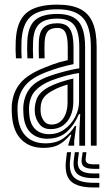

<svg xmlns="http://www.w3.org/2000/svg" viewBox="-20 -629 480 829"><path d="M372.3 0V-425.3Q372.3 -512.9 338.8 -550.9Q305.3 -588.9 227.6 -588.9Q147.6 -588.9 111.8 -556.7Q76 -524.5 72.8 -450.1Q72.3 -433.3 72.3 -414.5Q72.3 -395.7 73.7 -377.1H48.9Q47.5 -396.6 47.3 -413.6Q47.1 -430.5 47.9 -451.1Q51.2 -536.3 93.4 -572.6Q135.5 -609 227.6 -609Q288.4 -609 325.7 -590.4Q363 -571.8 380.2 -531.4Q397.3 -491.1 397.3 -425.3V0ZM192.5 -49.7Q229.4 -49.7 258.5 -70.7Q287.5 -91.6 304.5 -124.1Q321.4 -156.5 321.4 -190.8V-313.8Q295.5 -310.2 263.7 -301.6Q231.8 -293 201.3 -281.4Q156.5 -263.6 132.1 -237Q107.8 -210.5 105.2 -164.5Q104.9 -156.4 105.5 -148.5Q106.1 -140.6 106.5 -134.2Q109.7 -93.2 132.1 -71.5Q154.5 -49.7 192.5 -49.7ZM198.7 -71.5Q168.2 -71.5 152 -90.9Q135.7 -110.3 131.3 -136.4Q130.6 -142.2 130.2 -149.9Q129.8 -157.6 130 -162.2Q132.6 -200.4 151.6 -223.3Q170.7 -246.1 209 -262.2Q227.9 -270.3 251.2 -277.7Q274.5 -285.1 296.6 -289.9V-188.6Q296.6 -156.7 285.4 -130Q274.1 -103.3 252.3 -87.4Q230.5 -71.5 198.7 -71.5ZM202.3 -91.2Q225 -91.2 240.5 -104Q255.9 -116.8 263.8 -138.4Q271.7 -160 271.7 -186.4V-264Q253.9 -258.7 240.3 -253.4Q226.6 -248.2 217.1 -243.1Q184.2 -227.2 170.1 -209.4Q155.9 -191.6 155.2 -162.4Q155.1 -156.3 155.2 -150.5Q155.2 -144.8 156.2 -138.6Q158.9 -121.7 169.8 -106.4Q180.7 -91.2 202.3 -91.2ZM168 9.5Q108.6 9.5 73 -25.6Q37.3 -60.6 31.8 -127.9Q31 -138.8 30.6 -152Q30.2 -165.3 30.8 -173.4Q35.4 -232.4 68.8 -271.3Q102.2 -310.3 176.6 -338.7Q195.2 -346.1 209 -351.3Q222.8 -356.4 237.4 -360.7Q252 -364.9 272.5 -369.3V-425.5Q272.5 -468.6 262.7 -488.5Q252.8 -508.4 227.6 -508.4Q198.6 -508.4 186.2 -493.5Q173.8 -478.5 172.5 -445.8Q172.2 -437.3 172 -418Q171.9 -398.7 172.7 -377.1H147.9Q146.9 -401.7 147.2 -418.7Q147.4 -435.8 147.7 -448.3Q149.5 -493.3 169.4 -510.9Q189.2 -528.5 227.6 -528.5Q266.2 -528.5 281.8 -504Q297.4 -479.5 297.4 -425.5V-352.1Q263.5 -345.2 237.6 -337.4Q211.7 -329.6 184.8 -319.6Q117.5 -294.7 88.7 -259.3Q59.9 -223.9 55.8 -171.4Q55.3 -162.6 55.6 -151.3Q55.9 -140.1 56.8 -129.9Q61.4 -71.3 92.5 -40.7Q123.6 -10.1 175.9 -10.1Q223.4 -10.1 253.7 -31.8Q283.9 -53.4 303.4 -84.9H309L300.2 -19.3V0H275.3L275 -4.1L288.1 -47.3H283.5Q260.3 -19.1 234.9 -4.8Q209.5 9.5 168 9.5ZM322.5 0.2V-60L326.3 -136.1H320.7Q300.5 -88.1 267.8 -59Q235.1 -29.9 183.3 -30Q140.2 -30.2 112.9 -55.6Q85.6 -81.1 81.5 -132.1Q81.1 -139.9 80.6 -150.4Q80 -161 80.5 -168.8Q84.3 -216.1 109.5 -248Q134.6 -279.8 193.1 -300.5Q216.3 -308.6 239.1 -315.1Q261.9 -321.7 283.1 -326.5Q304.3 -331.4 322.4 -334V-425.3Q322.4 -491.4 300.6 -520Q278.7 -548.7 227.6 -548.7Q173.9 -548.7 149.4 -525.4Q124.8 -502.2 122.8 -448.9Q122.2 -432.7 122.1 -414.4Q122 -396.2 123.2 -377.1H98.4Q97.3 -397.4 97.2 -415.7Q97.2 -433.9 97.8 -449.4Q100.3 -513.4 130.5 -541.1Q160.6 -568.8 227.6 -568.8Q291.8 -568.8 319.6 -535.5Q347.4 -502.3 347.4 -425.3V0.2ZM286.8 28.1 282.8 61.8Q276.6 114.5 300.3 137.4Q324 160.3 385.5 160.3H408.9V180.5H385.5Q313.2 180.5 285.3 152.9Q257.4 125.4 265.1 61.8L269.1 28.1ZM353.2 28.1 350 53.8Q348.2 68.2 356.2 74.4Q364.1 80.6 385.5 80.6H408.9V100H385.5Q353.4 100 341.2 89.3Q329 78.6 333.1 53.8L337.1 28.1ZM320.8 28.1 316.8 57.8Q312.1 91.2 328 105.7Q343.9 120.1 385.5 120.1H408.9V140.2H385.5Q333 140.2 313 121.1Q292.9 102 299.1 57.8L303.1 28.1Z"/></svg>

Font: Big Shoulders Inline Thin
Style: Regular
Weight: 100
Designer: Patric King
Foundry: XO Type Co
Version: Version 2.002